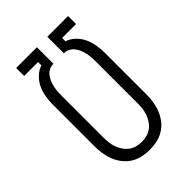

<svg xmlns="http://www.w3.org/2000/svg" viewBox="-218 -831 936 936"><g transform="rotate(-45 250.0 -363.5)"><path d="M250 8Q224 8 199 2.5Q174 -3 152 -16.5Q130 -30 114 -50.5Q98 -71 88.5 -94.5Q79 -118 75 -143.5Q71 -169 71 -195V-481Q71 -508 75.5 -535Q80 -562 91 -586Q102 -610 122 -629.5Q142 -649 167 -657V-680H71V-735H214V-621H209Q194 -620 181 -612.5Q168 -605 159.5 -593Q151 -581 145.5 -567.5Q140 -554 137 -539.5Q134 -525 133 -510.5Q132 -496 132 -481V-195Q132 -177 134 -159.5Q136 -142 142 -125Q148 -108 158 -93Q168 -78 182.5 -67Q197 -56 214.5 -51.5Q232 -47 250 -47Q268 -47 285.5 -51.5Q303 -56 317.5 -67Q332 -78 342 -93Q352 -108 358 -125Q364 -142 366 -159.5Q368 -177 368 -195V-481Q368 -496 367 -510.5Q366 -525 363 -539.5Q360 -554 354.5 -567.5Q349 -581 340.5 -593Q332 -605 319 -612.5Q306 -620 291 -621H286V-735H429V-680H333V-657Q358 -649 378 -629.5Q398 -610 409 -586Q420 -562 424.5 -535Q429 -508 429 -481V-195Q429 -169 425 -143.5Q421 -118 411.5 -94.5Q402 -71 386 -50.5Q370 -30 348 -16.5Q326 -3 301 2.5Q276 8 250 8Z"/></g></svg>

Font: Iosevka Slab Light
Style: Regular
Weight: 300
Monospace: yes
Designer: Belleve Invis
Foundry: Belleve Invis
Version: Version 11.1.0; ttfautohint (v1.8.3)